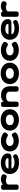

<svg xmlns="http://www.w3.org/2000/svg" viewBox="2422 -2962 559 5442"><g transform="rotate(-90 2701.0 -241.5)"><path d="M116 9Q79 9 63.5 -1.5Q48 -12 44.5 -30Q41 -48 41 -67V-416Q41 -436 45 -453Q49 -470 64.5 -480.5Q80 -491 117 -491Q152 -491 167.5 -481.5Q183 -472 187 -459.5Q191 -447 191 -438L179 -420Q183 -430 196.5 -443Q210 -456 231.5 -468Q253 -480 280 -488Q307 -496 338 -496Q351 -496 369 -494Q387 -492 407 -487.5Q427 -483 444 -475Q461 -467 471.5 -455.5Q482 -444 482 -428Q482 -388 463.5 -359.5Q445 -331 416 -331Q399 -331 388 -334.5Q377 -338 367 -342Q357 -346 344 -349.5Q331 -353 309 -353Q286 -353 265 -348Q244 -343 227.5 -334.5Q211 -326 201.5 -313Q192 -300 192 -285V-65Q192 -46 188.5 -28.5Q185 -11 169 -1Q153 9 116 9Z M802 18Q715 18 655.5 -4.5Q596 -27 559 -65Q522 -103 505.5 -149Q489 -195 489 -241Q489 -314 525.5 -372Q562 -430 631.5 -463.5Q701 -497 801 -497Q875 -497 927 -479Q979 -461 1011.5 -432Q1044 -403 1059 -369Q1074 -335 1074 -304Q1074 -250 1047.5 -223.5Q1021 -197 980 -197H645Q647 -172 667 -152.5Q687 -133 723 -121.5Q759 -110 810 -110Q847 -110 873 -113.5Q899 -117 916 -122.5Q933 -128 945 -134Q957 -140 967 -144Q977 -148 989 -149Q1004 -149 1017 -141.5Q1030 -134 1040 -115Q1047 -102 1049 -92Q1051 -82 1050 -73Q1048 -48 1017.5 -27Q987 -6 932 6Q877 18 802 18ZM645 -280H902Q918 -280 927 -283.5Q936 -287 936 -305Q936 -324 920 -338Q904 -352 873 -360.5Q842 -369 797 -369Q748 -369 714.5 -357Q681 -345 664 -325Q647 -305 645 -280Z M1431 13Q1371 13 1316.5 -3.5Q1262 -20 1219.5 -52.5Q1177 -85 1153 -132.5Q1129 -180 1129 -242Q1129 -304 1153 -351Q1177 -398 1219 -430Q1261 -462 1315.5 -478.5Q1370 -495 1429 -495Q1487 -495 1528 -484.5Q1569 -474 1593.5 -461Q1618 -448 1626 -439Q1643 -427 1656 -414Q1669 -401 1668 -380Q1667 -368 1661 -357Q1655 -346 1646 -333Q1616 -292 1586 -295Q1570 -299 1555.5 -307.5Q1541 -316 1523.5 -325Q1506 -334 1483.5 -340.5Q1461 -347 1429 -347Q1380 -347 1347.5 -333Q1315 -319 1299 -295Q1283 -271 1283 -241Q1283 -212 1298.5 -188Q1314 -164 1346 -149.5Q1378 -135 1427 -135Q1460 -135 1484 -141Q1508 -147 1522.5 -154.5Q1537 -162 1543 -166Q1555 -174 1566 -180.5Q1577 -187 1589 -187Q1603 -187 1618.5 -177Q1634 -167 1651 -143Q1665 -122 1667.5 -104Q1670 -86 1660 -70Q1650 -54 1627 -39Q1618 -31 1593.5 -19Q1569 -7 1528.5 3Q1488 13 1431 13Z M2023 17Q1957 17 1901.5 -1.5Q1846 -20 1804.5 -54.5Q1763 -89 1741 -136Q1719 -183 1719 -240Q1719 -296 1740 -343.5Q1761 -391 1801 -426Q1841 -461 1896.5 -481Q1952 -501 2022 -501Q2116 -501 2183.5 -467Q2251 -433 2288.5 -374.5Q2326 -316 2326 -241Q2326 -183 2303.5 -135.5Q2281 -88 2240.5 -54Q2200 -20 2145 -1.5Q2090 17 2023 17ZM2022 -128Q2067 -128 2101 -141.5Q2135 -155 2154 -180.5Q2173 -206 2173 -243Q2173 -277 2155.5 -302.5Q2138 -328 2104.5 -341.5Q2071 -355 2021 -355Q1973 -355 1940 -340Q1907 -325 1889.5 -299.5Q1872 -274 1872 -242Q1872 -206 1890.5 -180.5Q1909 -155 1943 -141.5Q1977 -128 2022 -128Z M2466 8Q2429 8 2413.5 -2.5Q2398 -13 2394.5 -30.5Q2391 -48 2391 -67V-419Q2391 -438 2395 -454.5Q2399 -471 2414.5 -481Q2430 -491 2467 -491Q2499 -491 2514 -481.5Q2529 -472 2533.5 -459Q2538 -446 2538 -435Q2538 -424 2540 -421L2535 -400Q2536 -414 2550 -429.5Q2564 -445 2588.5 -459.5Q2613 -474 2647 -482.5Q2681 -491 2724 -491Q2790 -491 2838 -472Q2886 -453 2916.5 -418Q2947 -383 2961.5 -337Q2976 -291 2976 -238V-66Q2976 -47 2972 -30Q2968 -13 2953 -2.5Q2938 8 2901 8Q2864 8 2848 -2.5Q2832 -13 2828 -30.5Q2824 -48 2824 -67V-242Q2824 -272 2812 -295.5Q2800 -319 2769.5 -332.5Q2739 -346 2685 -346Q2631 -346 2599.5 -332Q2568 -318 2554.5 -294.5Q2541 -271 2541 -242V-66Q2541 -47 2537.5 -30Q2534 -13 2518.5 -2.5Q2503 8 2466 8Z M3341 17Q3275 17 3219.5 -1.5Q3164 -20 3122.5 -54.5Q3081 -89 3059 -136Q3037 -183 3037 -240Q3037 -296 3058 -343.5Q3079 -391 3119 -426Q3159 -461 3214.5 -481Q3270 -501 3340 -501Q3434 -501 3501.5 -467Q3569 -433 3606.5 -374.5Q3644 -316 3644 -241Q3644 -183 3621.5 -135.5Q3599 -88 3558.5 -54Q3518 -20 3463 -1.5Q3408 17 3341 17ZM3340 -128Q3385 -128 3419 -141.5Q3453 -155 3472 -180.5Q3491 -206 3491 -243Q3491 -277 3473.5 -302.5Q3456 -328 3422.5 -341.5Q3389 -355 3339 -355Q3291 -355 3258 -340Q3225 -325 3207.5 -299.5Q3190 -274 3190 -242Q3190 -206 3208.5 -180.5Q3227 -155 3261 -141.5Q3295 -128 3340 -128Z M4000 13Q3940 13 3885.5 -3.5Q3831 -20 3788.5 -52.5Q3746 -85 3722 -132.5Q3698 -180 3698 -242Q3698 -304 3722 -351Q3746 -398 3788 -430Q3830 -462 3884.5 -478.5Q3939 -495 3998 -495Q4056 -495 4097 -484.5Q4138 -474 4162.5 -461Q4187 -448 4195 -439Q4212 -427 4225 -414Q4238 -401 4237 -380Q4236 -368 4230 -357Q4224 -346 4215 -333Q4185 -292 4155 -295Q4139 -299 4124.5 -307.5Q4110 -316 4092.5 -325Q4075 -334 4052.5 -340.5Q4030 -347 3998 -347Q3949 -347 3916.5 -333Q3884 -319 3868 -295Q3852 -271 3852 -241Q3852 -212 3867.5 -188Q3883 -164 3915 -149.5Q3947 -135 3996 -135Q4029 -135 4053 -141Q4077 -147 4091.5 -154.5Q4106 -162 4112 -166Q4124 -174 4135 -180.5Q4146 -187 4158 -187Q4172 -187 4187.5 -177Q4203 -167 4220 -143Q4234 -122 4236.5 -104Q4239 -86 4229 -70Q4219 -54 4196 -39Q4187 -31 4162.5 -19Q4138 -7 4097.5 3Q4057 13 4000 13Z M4607 18Q4520 18 4460.5 -4.5Q4401 -27 4364 -65Q4327 -103 4310.5 -149Q4294 -195 4294 -241Q4294 -314 4330.5 -372Q4367 -430 4436.5 -463.5Q4506 -497 4606 -497Q4680 -497 4732 -479Q4784 -461 4816.5 -432Q4849 -403 4864 -369Q4879 -335 4879 -304Q4879 -250 4852.5 -223.5Q4826 -197 4785 -197H4450Q4452 -172 4472 -152.5Q4492 -133 4528 -121.5Q4564 -110 4615 -110Q4652 -110 4678 -113.5Q4704 -117 4721 -122.5Q4738 -128 4750 -134Q4762 -140 4772 -144Q4782 -148 4794 -149Q4809 -149 4822 -141.5Q4835 -134 4845 -115Q4852 -102 4854 -92Q4856 -82 4855 -73Q4853 -48 4822.5 -27Q4792 -6 4737 6Q4682 18 4607 18ZM4450 -280H4707Q4723 -280 4732 -283.5Q4741 -287 4741 -305Q4741 -324 4725 -338Q4709 -352 4678 -360.5Q4647 -369 4602 -369Q4553 -369 4519.5 -357Q4486 -345 4469 -325Q4452 -305 4450 -280Z M5020 9Q4983 9 4967.5 -1.5Q4952 -12 4948.5 -30Q4945 -48 4945 -67V-416Q4945 -436 4949 -453Q4953 -470 4968.5 -480.5Q4984 -491 5021 -491Q5056 -491 5071.5 -481.5Q5087 -472 5091 -459.5Q5095 -447 5095 -438L5083 -420Q5087 -430 5100.5 -443Q5114 -456 5135.5 -468Q5157 -480 5184 -488Q5211 -496 5242 -496Q5255 -496 5273 -494Q5291 -492 5311 -487.5Q5331 -483 5348 -475Q5365 -467 5375.5 -455.5Q5386 -444 5386 -428Q5386 -388 5367.5 -359.5Q5349 -331 5320 -331Q5303 -331 5292 -334.5Q5281 -338 5271 -342Q5261 -346 5248 -349.5Q5235 -353 5213 -353Q5190 -353 5169 -348Q5148 -343 5131.5 -334.5Q5115 -326 5105.5 -313Q5096 -300 5096 -285V-65Q5096 -46 5092.5 -28.5Q5089 -11 5073 -1Q5057 9 5020 9Z"/></g></svg>

Font: Fredoka SemiExpanded SemiBold
Style: Regular
Weight: 600
Width: 6
Designer: Ben Nathan
Foundry: Milena B. Brandão, Ben Nathan
Version: Version 2.001